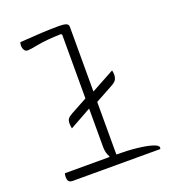

<svg xmlns="http://www.w3.org/2000/svg" viewBox="-138 -865 875 971"><g transform="rotate(-20 300.0 -380.0)"><path d="M63 -50H302L304 -54Q290 -74 290 -111V-315H289L174 -251Q171 -265 171 -278Q171 -295 177.5 -303.5Q184 -312 200 -321L290 -370V-713L285 -718Q206 -716 159.5 -707Q113 -698 99 -698Q88 -698 81.5 -708Q75 -718 75 -732Q75 -743 78 -750Q145 -755 195.5 -757.5Q246 -760 290 -760Q314 -760 327 -755.5Q340 -751 340 -737V-389L465 -457Q468 -447 468 -435Q468 -416 460.5 -405Q453 -394 430 -382L340 -333V-50Q400 -50 450 -44.5Q500 -39 530 -29.5Q560 -20 560 -8Q560 -4 558 0H89Q71 0 65.5 -8.5Q60 -17 60 -30Q60 -41 63 -50Z"/></g></svg>

Font: Recursive Mn Csl St Lt
Style: Regular
Weight: 300
Monospace: yes
Version: Version 1.079;hotconv 1.0.112;makeotfexe 2.5.65598; ttfautoh